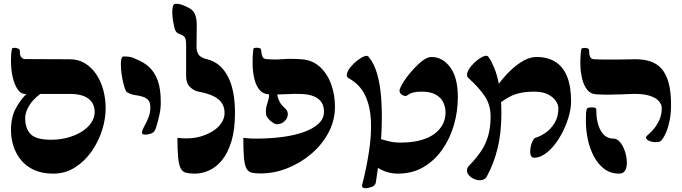

<svg xmlns="http://www.w3.org/2000/svg" viewBox="-20 -905 3601 1014"><path d="M262 12Q203 12 161 -7Q119 -26 92 -58.5Q65 -91 51.5 -132Q38 -173 38 -217Q38 -285 62.5 -331Q87 -377 120 -409H111Q91 -409 74.5 -431.5Q58 -454 48 -494Q38 -534 38 -583Q38 -606 39 -619Q40 -632 43 -647Q44 -652 54.5 -652.5Q65 -653 75.5 -648.5Q86 -644 85 -636Q84 -613 92.5 -603Q101 -593 110 -593Q171 -593 233 -592.5Q295 -592 348 -592Q394 -592 429 -570.5Q464 -549 488.5 -512.5Q513 -476 525.5 -429.5Q538 -383 538 -334Q538 -276 518.5 -215.5Q499 -155 462.5 -103.5Q426 -52 375 -20Q324 12 262 12ZM250 -167Q297 -167 338.5 -178.5Q380 -190 412 -210Q444 -230 462 -257Q480 -284 480 -313Q480 -341 467 -362.5Q454 -384 425 -396.5Q396 -409 349 -409H193Q174 -396 155.5 -375.5Q137 -355 125 -330Q113 -305 113 -281Q113 -227 141.5 -197Q170 -167 250 -167Z M747 -194Q739 -194 734 -196.5Q729 -199 730 -208Q732 -221 743 -240Q754 -259 764 -284.5Q774 -310 774 -337Q774 -360 766 -372.5Q758 -385 738 -392.5Q718 -400 682 -405Q674 -407 666.5 -410Q659 -413 651 -418Q645 -421 638.5 -440.5Q632 -460 626.5 -488Q621 -516 619 -543.5Q617 -571 620 -589Q623 -607 633 -607Q644 -607 655 -606Q666 -605 676.5 -602Q687 -599 695 -594Q739 -578 768.5 -550Q798 -522 813.5 -478.5Q829 -435 829 -369Q830 -337 822.5 -301Q815 -265 804 -231Q797 -207 780 -200.5Q763 -194 747 -194Z M917 -177Q931 -176 939 -175Q947 -174 962 -174Q1007 -174 1044 -185.5Q1081 -197 1108.5 -215.5Q1136 -234 1151 -258Q1166 -282 1166 -308Q1166 -355 1131.5 -382Q1097 -409 1028 -421Q1004 -426 983.5 -445.5Q963 -465 963 -502Q963 -530 963 -557.5Q963 -585 963 -612.5Q963 -640 963 -668Q963 -701 954 -710.5Q945 -720 929 -725Q914 -730 907.5 -741.5Q901 -753 895 -789Q891 -809 890 -831Q889 -853 892.5 -869Q896 -885 907 -885Q926 -886 949.5 -876.5Q973 -867 989 -856Q1006 -844 1012.5 -822Q1019 -800 1019 -775Q1019 -746 1018.5 -710Q1018 -674 1018 -655Q1018 -635 1028 -618Q1038 -601 1074 -592Q1144 -575 1182.5 -503Q1221 -431 1221 -309Q1221 -220 1202 -158Q1183 -96 1152 -58.5Q1121 -21 1083.5 -4.5Q1046 12 1009 12Q981 12 963 7.5Q945 3 935 -14.5Q925 -32 921 -71Q917 -110 917 -177Z M1441 -452Q1441 -408 1449.5 -384.5Q1458 -361 1469.5 -349Q1481 -337 1490 -328Q1499 -319 1500 -305Q1501 -283 1484 -266Q1467 -249 1442 -249Q1433 -249 1419.5 -258Q1406 -267 1395.5 -280Q1385 -293 1385 -306Q1383 -328 1387.5 -344Q1392 -360 1397 -377Q1402 -394 1402 -419ZM1356 11Q1328 11 1310 7Q1292 3 1282 -14.5Q1272 -32 1268.5 -70.5Q1265 -109 1265 -177Q1279 -176 1290 -174.5Q1301 -173 1330 -173Q1405 -173 1470.5 -181.5Q1536 -190 1585.5 -208Q1635 -226 1663 -252.5Q1691 -279 1691 -315Q1691 -346 1677 -366Q1663 -386 1635.5 -397Q1608 -408 1565 -409Q1538 -410 1490.5 -407.5Q1443 -405 1397 -407Q1368 -409 1350 -431Q1332 -453 1323.5 -488Q1315 -523 1314 -564.5Q1313 -606 1318 -647Q1319 -651 1328.5 -652.5Q1338 -654 1348.5 -651.5Q1359 -649 1359 -641Q1361 -619 1365.5 -607Q1370 -595 1386 -593Q1430 -589 1472.5 -592.5Q1515 -596 1572 -592Q1631 -588 1670.5 -551Q1710 -514 1729.5 -458.5Q1749 -403 1749 -342Q1749 -269 1715 -205Q1681 -141 1624 -92.5Q1567 -44 1497.5 -16.5Q1428 11 1356 11Z M2081 12Q2050 12 2021 2.5Q1992 -7 1973.5 -20.5Q1955 -34 1955 -45Q1956 -63 1958 -86Q1960 -109 1964 -131Q1968 -153 1972 -168Q1975 -175 1990.5 -170.5Q2006 -166 2033 -159Q2060 -152 2095 -152Q2158 -152 2203.5 -165Q2249 -178 2277.5 -200.5Q2306 -223 2319.5 -251Q2333 -279 2333 -310Q2333 -337 2322 -362.5Q2311 -388 2283 -404.5Q2255 -421 2206 -421Q2180 -421 2162.5 -416.5Q2145 -412 2132 -402Q2122 -394 2106 -402.5Q2090 -411 2090 -427Q2090 -435 2101 -455.5Q2112 -476 2131 -501Q2150 -526 2172.5 -549.5Q2195 -573 2217.5 -588.5Q2240 -604 2259 -604Q2317 -604 2357.5 -550Q2398 -496 2398 -392Q2398 -316 2377 -244Q2356 -172 2315 -114Q2274 -56 2215.5 -22Q2157 12 2081 12ZM1892 74Q1915 -16 1928.5 -103Q1942 -190 1939 -266Q1936 -342 1909 -400Q1882 -458 1823 -491Q1808 -498 1812 -515Q1816 -532 1831.5 -551Q1847 -570 1867 -585.5Q1887 -601 1903.5 -607.5Q1920 -614 1927 -605Q1956 -570 1972 -514Q1988 -458 1993 -388.5Q1998 -319 1996 -242Q1994 -165 1985 -88.5Q1976 -12 1965 58Q1962 75 1943.5 82Q1925 89 1909 89Q1902 89 1896.5 85.5Q1891 82 1892 74Z M2804 -72Q2791 -71 2785.5 -80.5Q2780 -90 2780 -104Q2780 -119 2784 -135.5Q2788 -152 2795 -164Q2802 -176 2807 -177Q2834 -185 2861.5 -204Q2889 -223 2909 -255.5Q2929 -288 2929 -334Q2929 -352 2915 -372.5Q2901 -393 2873 -407Q2845 -421 2801 -421Q2760 -421 2727.5 -414Q2695 -407 2669.5 -393Q2644 -379 2620 -361Q2612 -353 2603.5 -360Q2595 -367 2589 -379.5Q2583 -392 2583 -401Q2583 -411 2596 -434Q2609 -457 2632.5 -486Q2656 -515 2686 -542Q2716 -569 2748.5 -586.5Q2781 -604 2814 -604Q2871 -604 2912 -579Q2953 -554 2974.5 -502Q2996 -450 2996 -369Q2996 -335 2985 -294.5Q2974 -254 2955 -215Q2936 -176 2911.5 -144Q2887 -112 2859 -92.5Q2831 -73 2804 -72ZM2550 29Q2541 43 2524 46Q2507 49 2489.5 42.5Q2472 36 2459.5 24Q2447 12 2446 -3.5Q2445 -19 2462 -35Q2497 -71 2521.5 -108Q2546 -145 2558.5 -189Q2571 -233 2571 -289Q2571 -351 2540.5 -396.5Q2510 -442 2456 -491Q2443 -501 2447.5 -518.5Q2452 -536 2467.5 -555Q2483 -574 2502 -588.5Q2521 -603 2537 -608.5Q2553 -614 2560 -604Q2574 -585 2590 -547Q2606 -509 2617 -450Q2628 -391 2628 -308Q2628 -204 2608 -122Q2588 -40 2550 29Z M3475 -166Q3469 -156 3451.5 -154.5Q3434 -153 3417 -158Q3400 -163 3393.5 -172Q3387 -181 3402 -193Q3417 -205 3434 -225.5Q3451 -246 3463 -273.5Q3475 -301 3475 -334Q3475 -353 3459.5 -371Q3444 -389 3410.5 -399.5Q3377 -410 3323 -409Q3290 -408 3257 -406.5Q3224 -405 3192 -405Q3160 -405 3129 -407Q3100 -408 3082 -430Q3064 -452 3055 -487Q3046 -522 3045 -563.5Q3044 -605 3050 -646Q3051 -650 3060.5 -651.5Q3070 -653 3080.5 -650.5Q3091 -648 3091 -640Q3091 -618 3096.5 -605.5Q3102 -593 3118 -592Q3143 -591 3170 -590.5Q3197 -590 3234.5 -590.5Q3272 -591 3331 -592Q3376 -593 3412.5 -581.5Q3449 -570 3473.5 -542.5Q3498 -515 3511 -468Q3524 -421 3524 -351Q3524 -306 3517 -270.5Q3510 -235 3499 -208.5Q3488 -182 3475 -166ZM3251 12Q3205 12 3172 -12.5Q3139 -37 3117 -78Q3095 -119 3084.5 -168.5Q3074 -218 3074 -270Q3074 -298 3075 -308Q3076 -318 3078 -327Q3080 -335 3093 -337Q3106 -339 3117.5 -337Q3129 -335 3129 -327Q3129 -256 3153 -214.5Q3177 -173 3219 -173Q3239 -173 3254.5 -154.5Q3270 -136 3279.5 -108.5Q3289 -81 3290.5 -53Q3292 -25 3282.5 -6.5Q3273 12 3251 12Z"/></svg>

Font: Noto Rashi Hebrew ExtraBold
Style: Regular
Weight: 800
Version: Version 1.006